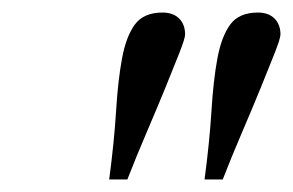

<svg xmlns="http://www.w3.org/2000/svg" viewBox="-20 -850 467 306"><path d="M154 -564Q162 -624 165 -673Q168 -722 174.5 -757Q181 -792 195 -811Q209 -830 239 -830Q256 -830 265.5 -820.5Q275 -811 275 -795Q275 -789 266 -766Q257 -743 243.5 -710Q230 -677 213.5 -638.5Q197 -600 183 -564ZM306 -564Q314 -624 317 -673Q320 -722 326.5 -757Q333 -792 347 -811Q361 -830 391 -830Q408 -830 417.5 -820.5Q427 -811 427 -795Q427 -789 418 -766Q409 -743 395.5 -710Q382 -677 365.5 -638.5Q349 -600 335 -564Z"/></svg>

Font: SVN-Libre Baskerville
Style: Italic
Weight: 400
Italic angle: -14°
Designer: Pablo Impallari, Rodrigo Fuenzalida
Foundry: Pablo Impallari, Rodrigo Fuenzalida
Version: Version 1.000; ttfautohint (v1.8.4)